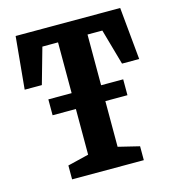

<svg xmlns="http://www.w3.org/2000/svg" viewBox="-108 -822 837 915"><g transform="rotate(-15 310.0 -365.0)"><path d="M124.5 -397.5H493.8V-319.2H124.5ZM135.2 -68.5 272 -101.8 239.4 -45.7V-659.3L274.5 -648.1L126 -647.7L165.1 -658.4L112.2 -471.3H27.5L52.1 -729.6H567.9L592.5 -471.3H507.8L454.9 -658.4L494 -647.7H361.1L384.8 -658.5V-45.7L352.2 -101.8L489 -68.5V0H135.2Z"/></g></svg>

Font: Monaspace Xenon Var ExtraLight
Style: Regular
Weight: 200
Designer: Riley Cran and the Lettermatic Team
Version: Version 1.200 (Monaspace Xenon Var)